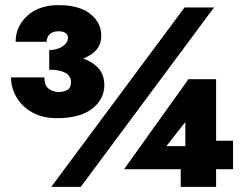

<svg xmlns="http://www.w3.org/2000/svg" viewBox="-20 -729 955 749"><path d="M700 -700 180 0H295L815 -700ZM172 -481Q228 -481 274 -491.5Q320 -502 347.5 -526Q375 -550 375 -590Q375 -641 332 -675Q289 -709 208 -709Q132 -709 86.5 -667.5Q41 -626 41 -566H162Q162 -585 174.5 -596Q187 -607 207 -607Q227 -607 236 -600Q245 -593 245 -581Q245 -569 235.5 -558Q226 -547 209.5 -540.5Q193 -534 172 -534ZM202 -268Q292 -268 339.5 -305Q387 -342 387 -397Q387 -440 360 -467Q333 -494 285 -506.5Q237 -519 172 -519V-457Q205 -457 223.5 -450Q242 -443 249.5 -432.5Q257 -422 257 -409Q257 -386 242.5 -378Q228 -370 208 -370Q188 -370 170.5 -382.5Q153 -395 153 -427H23Q23 -387 44 -350.5Q65 -314 105 -291Q145 -268 202 -268ZM464 -69H889V-180H770L760 -159H572ZM596 -117 703 -253V-97L685 -91V0H823V-420H715L464 -69Z"/></svg>

Font: Jost Black
Style: Regular
Weight: 900
Version: Version 3.710